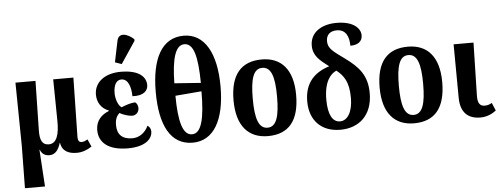

<svg xmlns="http://www.w3.org/2000/svg" viewBox="-61 -987 3643 1393"><g transform="rotate(-5 1761.0 -290.5)"><path d="M68 233H214L197 -36H199C213 -2 237 10 267 10C311 10 335 -28 348 -73H350C360 -7 412 10 465 10C503 10 539 -2 575 -26L551 -80C538 -73 523 -65 508 -65C492 -65 479 -72 480 -109L488 -536H341L345 -230C346 -137 327 -69 269 -69C219 -69 203 -108 205 -180L212 -536H66L72 -75Z M846 -603 953 -763V-775C904 -820 842 -834 830 -774L798 -620ZM837 10C963 10 1017 -42 1017 -98C1017 -119 1006 -133 993 -141C970 -92 928 -60 876 -60C803 -60 766 -97 766 -165C766 -217 783 -235 798 -251C827 -234 869 -223 889 -223C920 -223 939 -249 939 -274C939 -297 928 -313 918 -318C887 -317 847 -303 818 -291C796 -303 776 -350 776 -397C776 -452 794 -492 833 -492C883 -492 902 -431 903 -364C987 -359 1017 -397 1017 -435C1017 -492 971 -548 833 -548C722 -548 640 -492 640 -398C640 -342 670 -295 723 -276V-272C672 -252 627 -213 627 -141C627 -51 695 10 837 10Z M1310 10C1464 10 1546 -137 1546 -378C1546 -620 1464 -769 1311 -769C1150 -769 1074 -620 1074 -379C1074 -137 1149 10 1310 10ZM1406 -417 1214 -431C1217 -610 1245 -707 1311 -707C1378 -707 1404 -610 1406 -417ZM1310 -51C1242 -51 1215 -154 1214 -340L1405 -356C1405 -155 1378 -51 1310 -51Z M1858 10C2009 10 2087 -82 2087 -270C2087 -457 2001 -548 1861 -548C1710 -548 1631 -457 1631 -270C1631 -82 1717 10 1858 10ZM1860 -51C1795 -51 1771 -126 1771 -270C1771 -414 1794 -487 1859 -487C1924 -487 1948 -414 1948 -270C1948 -126 1925 -51 1860 -51Z M2385 10C2523 10 2620 -77 2620 -236C2620 -366 2560 -431 2464 -501C2380 -562 2344 -585 2344 -639C2344 -685 2373 -711 2421 -711C2487 -711 2510 -658 2510 -591C2564 -591 2598 -614 2598 -660C2598 -707 2551 -765 2424 -765C2311 -765 2231 -710 2231 -616C2231 -542 2278 -506 2344 -456C2238 -423 2163 -353 2163 -216C2163 -72 2252 10 2385 10ZM2387 -51C2334 -51 2302 -107 2302 -217C2302 -346 2349 -401 2393 -420C2446 -378 2481 -329 2481 -214C2481 -111 2442 -50 2387 -51Z M2922 10C3073 10 3151 -82 3151 -270C3151 -457 3065 -548 2925 -548C2774 -548 2695 -457 2695 -270C2695 -82 2781 10 2922 10ZM2924 -51C2859 -51 2835 -126 2835 -270C2835 -414 2858 -487 2923 -487C2988 -487 3012 -414 3012 -270C3012 -126 2989 -51 2924 -51Z M3405 10C3456 10 3496 -12 3520 -31L3496 -88C3478 -78 3464 -73 3443 -73C3407 -73 3392 -98 3393 -149L3402 -536H3257L3260 -148C3260 -40 3314 10 3405 10Z"/></g></svg>

Font: Noto Serif Condensed
Style: Bold
Weight: 700
Width: 3
Designer: Monotype Design Team
Foundry: Monotype Imaging Inc.
Version: Version 2.015